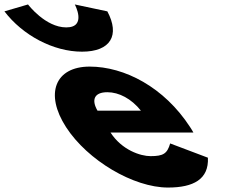

<svg xmlns="http://www.w3.org/2000/svg" viewBox="-400 -827 1102 862"><path d="M-64.2 -807C-64.2 -807 -8.5 -704 -102.5 -704C-196.5 -704 -274.2 -807 -274.2 -807L-380.1 -776C-298.8 -669 -160.9 -595 -31.9 -595C97.1 -595 139.2 -669 81.9 -776ZM468.2 -232C465.3 -238 458.2 -249 453.7 -256C337.1 -436 158.5 -528 2.5 -528C-152.5 -528 -200.5 -406 -103.3 -256C-6.8 -107 199.2 15 354.2 15C468.2 15 538.2 -22 533.4 -119L364 -183C350.8 -137 332.9 -126 275.9 -126C230.9 -126 147.4 -153 96.2 -232ZM37.8 -330C10.3 -377 21 -413 82 -413C134 -413 189.8 -384 232.8 -330Z"/></svg>

Font: Hussar
Style: BdOpOblSeven
Weight: 700
Foundry: Cannot Into Space Fonts
Version: Version 2.00